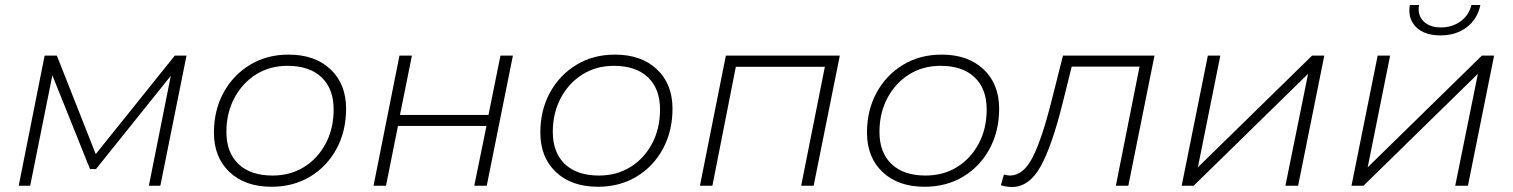

<svg xmlns="http://www.w3.org/2000/svg" viewBox="-20 -745 6066 770"><path d="M55 0 159 -522H208L364 -127L681 -522H728L623 0H577L665 -441L365 -67H341L190 -443L101 0Z M1069 4Q963 4 900.5 -55Q838 -114 838 -213Q838 -303 876.5 -373.5Q915 -444 982.5 -485Q1050 -526 1137 -526Q1243 -526 1305.5 -467Q1368 -408 1368 -309Q1368 -219 1329.5 -148Q1291 -77 1223.5 -36.5Q1156 4 1069 4ZM1073 -41Q1144 -41 1199 -75Q1254 -109 1286 -169Q1318 -229 1318 -306Q1318 -389 1269.5 -435Q1221 -481 1133 -481Q1062 -481 1007 -446.5Q952 -412 920 -352Q888 -292 888 -216Q888 -133 936.5 -87Q985 -41 1073 -41Z M1478 0 1582 -522H1632L1584 -284H1939L1987 -522H2037L1932 0H1882L1931 -240H1576L1528 0Z M2378 4Q2272 4 2209.5 -55Q2147 -114 2147 -213Q2147 -303 2185.5 -373.5Q2224 -444 2291.5 -485Q2359 -526 2446 -526Q2552 -526 2614.5 -467Q2677 -408 2677 -309Q2677 -219 2638.5 -148Q2600 -77 2532.5 -36.5Q2465 4 2378 4ZM2382 -41Q2453 -41 2508 -75Q2563 -109 2595 -169Q2627 -229 2627 -306Q2627 -389 2578.5 -435Q2530 -481 2442 -481Q2371 -481 2316 -446.5Q2261 -412 2229 -352Q2197 -292 2197 -216Q2197 -133 2245.5 -87Q2294 -41 2382 -41Z M2787 0 2891 -522H3348L3243 0H3193L3288 -477H2931L2837 0Z M3688 4Q3582 4 3519.5 -55Q3457 -114 3457 -213Q3457 -303 3495.5 -373.5Q3534 -444 3601.5 -485Q3669 -526 3756 -526Q3862 -526 3924.5 -467Q3987 -408 3987 -309Q3987 -219 3948.5 -148Q3910 -77 3842.5 -36.5Q3775 4 3688 4ZM3692 -41Q3763 -41 3818 -75Q3873 -109 3905 -169Q3937 -229 3937 -306Q3937 -389 3888.5 -435Q3840 -481 3752 -481Q3681 -481 3626 -446.5Q3571 -412 3539 -352Q3507 -292 3507 -216Q3507 -133 3555.5 -87Q3604 -41 3692 -41Z M3994 -2 4006 -45Q4014 -43 4020 -42Q4026 -41 4030 -41Q4084 -41 4121.5 -114.5Q4159 -188 4198 -344L4243 -522H4610L4505 0H4455L4550 -478H4278L4243 -337Q4199 -159 4153 -77Q4107 5 4038 5Q4019 5 3994 -2Z M4719 0 4824 -522H4874L4784 -74L5242 -522H5291L5186 0H5135L5226 -449L4767 0Z M5400 0 5505 -522H5555L5465 -74L5923 -522H5972L5867 0H5816L5907 -449L5448 0ZM5757 -603Q5692 -603 5658.5 -637Q5625 -671 5634 -725H5671Q5664 -685 5688.5 -660Q5713 -635 5759 -635Q5804 -635 5837.5 -659.5Q5871 -684 5881 -725H5917Q5905 -668 5862 -635.5Q5819 -603 5757 -603Z"/></svg>

Font: Montserrat Light
Style: Italic
Weight: 300
Italic angle: -11.3°
Designer: Julieta Ulanovsky
Foundry: Julieta Ulanovsky
Version: Version 9.000; ttfautohint (v1.8.4.7-5d5b)